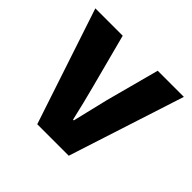

<svg xmlns="http://www.w3.org/2000/svg" viewBox="-141 -729 888 888"><g transform="rotate(45 303.5 -284.5)"><path d="M14 -569H193L262 -307L284 -221L305 -132H310Q329 -209 352 -307L422 -569H593L409 0H203Z"/></g></svg>

Font: Merged Yaku Han JP Black
Style: Regular
Weight: 900
Designer: Ryoko NISHIZUKA 西塚涼子 (kana, bopomofo & ideographs); Paul D. Hunt (Latin, Greek & Cyrillic); Sandoll Communications 산돌커뮤니
Foundry: Adobe
Version: Version 2.004